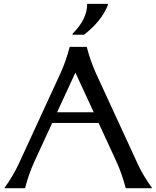

<svg xmlns="http://www.w3.org/2000/svg" viewBox="-20 -982 816 1002"><path d="M543.5 -961.9V-957Q510.3 -871.6 418.5 -800.8H358.4V-805.7Q435.1 -881.8 435.1 -961.9ZM2.4 0Q48.3 -63 77.6 -126.5L294.9 -598.1Q323.2 -659.7 343.8 -737.3H432.6Q453.1 -659.7 481.4 -598.1L698.7 -126.5Q726.1 -66.9 773.9 0H636.2Q615.2 -79.1 587.4 -139.2L494.6 -340.3H252.4L159.7 -139.2Q129.4 -73.2 110.8 0ZM277.8 -396H469.2L373.5 -603Z"/></svg>

Font: Classica
Style: Book
Weight: 400
Designer: Wojciech Kalinowski "wmk69" (wmk69@o2.pl)
Foundry: Wojciech Kalinowski "wmk69" (wmk69@o2.pl)
Version: Version 2.1.1; 2021-05-14